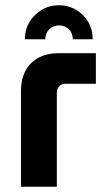

<svg xmlns="http://www.w3.org/2000/svg" viewBox="-20 -713 396 733"><path d="M205 -693Q241 -693 270.5 -675.5Q300 -658 317 -629Q334 -600 334 -563H258Q258 -586 243 -601Q228 -616 205 -616Q183 -616 168 -601Q153 -586 153 -563H75Q75 -600 92.5 -629Q110 -658 139.5 -675.5Q169 -693 205 -693ZM60 0V-365Q60 -433 98.5 -471.5Q137 -510 205 -510H346V-393H229Q216 -393 206.5 -384Q197 -375 197 -361V0Z"/></svg>

Font: MuseoModerno Thin SemiBold
Style: Regular
Weight: 600
Version: Version 1.003